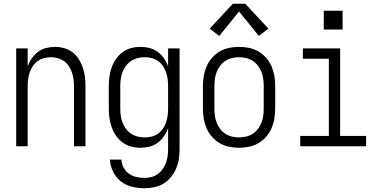

<svg xmlns="http://www.w3.org/2000/svg" viewBox="-20 -777 2040 1020"><path d="M66 0V-520H127V-424Q135 -447 149 -467Q163 -487 182 -501.5Q201 -516 225 -522Q249 -528 273 -528Q297 -528 321.5 -521Q346 -514 365.5 -499Q385 -484 398.5 -462.5Q412 -441 420 -417.5Q428 -394 431 -369.5Q434 -345 434 -320V0H373V-320Q373 -339 370.5 -357Q368 -375 362 -392.5Q356 -410 345.5 -426Q335 -442 320 -452.5Q305 -463 287 -468Q269 -473 250 -473Q231 -473 213 -468Q195 -463 180 -452.5Q165 -442 154.5 -426Q144 -410 138 -392.5Q132 -375 129.5 -357Q127 -339 127 -320V0Z M747 223Q714 223 681 215Q648 207 622 186.5Q596 166 581 135.5Q566 105 564 71H625Q626 93 636.5 113Q647 133 664.5 145.5Q682 158 703.5 163Q725 168 747 168Q766 168 784 163.5Q802 159 817.5 148Q833 137 844 121.5Q855 106 861.5 88.5Q868 71 870.5 52.5Q873 34 873 15V-96Q865 -73 851 -53Q837 -33 817.5 -18.5Q798 -4 774.5 2Q751 8 727 8Q701 8 676.5 1.5Q652 -5 631.5 -20Q611 -35 596.5 -56Q582 -77 573.5 -100.5Q565 -124 561.5 -149.5Q558 -175 558 -200V-320Q558 -345 561.5 -370.5Q565 -396 573.5 -419.5Q582 -443 596.5 -464Q611 -485 631.5 -500Q652 -515 676.5 -521.5Q701 -528 727 -528Q751 -528 774.5 -522Q798 -516 817.5 -501.5Q837 -487 851 -467Q865 -447 873 -424V-520H934V15Q934 42 930 68Q926 94 915.5 118.5Q905 143 888 164Q871 185 848.5 198.5Q826 212 799.5 217.5Q773 223 747 223ZM749 -47Q768 -47 786 -51.5Q804 -56 819.5 -67Q835 -78 845.5 -93.5Q856 -109 862 -126.5Q868 -144 870.5 -162.5Q873 -181 873 -200V-320Q873 -339 870.5 -357.5Q868 -376 862 -393.5Q856 -411 845.5 -426.5Q835 -442 819.5 -453Q804 -464 786 -468.5Q768 -473 749 -473Q730 -473 711.5 -468.5Q693 -464 677 -453.5Q661 -443 649.5 -427.5Q638 -412 631 -394.5Q624 -377 621.5 -358Q619 -339 619 -320V-200Q619 -181 621.5 -162Q624 -143 631 -125.5Q638 -108 649.5 -92.5Q661 -77 677 -66.5Q693 -56 711.5 -51.5Q730 -47 749 -47Z M1250 8Q1223 8 1196.5 2.5Q1170 -3 1147 -16.5Q1124 -30 1106 -50.5Q1088 -71 1077.5 -95.5Q1067 -120 1062.5 -146.5Q1058 -173 1058 -200V-320Q1058 -347 1062.5 -373.5Q1067 -400 1077.5 -424.5Q1088 -449 1106 -469.5Q1124 -490 1147 -503.5Q1170 -517 1196.5 -522.5Q1223 -528 1250 -528Q1277 -528 1303.5 -522.5Q1330 -517 1353 -503.5Q1376 -490 1394 -469.5Q1412 -449 1422.5 -424.5Q1433 -400 1437.5 -373.5Q1442 -347 1442 -320V-200Q1442 -173 1437.5 -146.5Q1433 -120 1422.5 -95.5Q1412 -71 1394 -50.5Q1376 -30 1353 -16.5Q1330 -3 1303.5 2.5Q1277 8 1250 8ZM1250 -47Q1269 -47 1288 -51.5Q1307 -56 1323 -66.5Q1339 -77 1350.5 -92.5Q1362 -108 1369 -125.5Q1376 -143 1378.5 -162Q1381 -181 1381 -200V-320Q1381 -339 1378.5 -358Q1376 -377 1369 -394.5Q1362 -412 1350.5 -427.5Q1339 -443 1323 -453.5Q1307 -464 1288 -468.5Q1269 -473 1250 -473Q1231 -473 1212 -468.5Q1193 -464 1177 -453.5Q1161 -443 1149.5 -427.5Q1138 -412 1131 -394.5Q1124 -377 1121.5 -358Q1119 -339 1119 -320V-200Q1119 -181 1121.5 -162Q1124 -143 1131 -125.5Q1138 -108 1149.5 -92.5Q1161 -77 1177 -66.5Q1193 -56 1212 -51.5Q1231 -47 1250 -47ZM1145 -586 1094 -625 1217 -757H1283L1406 -625L1355 -586L1250 -716Z M1575 0V-55H1727V-465H1589V-520H1787V-55H1925V0ZM1800 -620H1700V-720H1800Z"/></svg>

Font: Iosevka SS04 Light
Style: Regular
Weight: 300
Monospace: yes
Designer: Belleve Invis
Foundry: Belleve Invis
Version: Version 19.0.0; ttfautohint (v1.8.4)